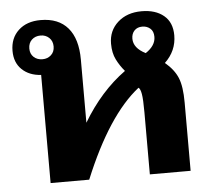

<svg xmlns="http://www.w3.org/2000/svg" viewBox="-45 -604 744 653"><g transform="rotate(-5 327.5 -277.5)"><path d="M387.2 -357.9Q370.6 -377.4 359.4 -399.9Q348.1 -422.4 348.1 -454.1Q348.1 -498.5 379.6 -526.9Q411.1 -555.2 460.9 -555.2Q508.3 -555.2 536.6 -531.7Q564.9 -508.3 564.9 -463.9Q564.9 -411.1 524.9 -373Q555.7 -347.2 567.9 -317.6Q580.1 -288.1 580.1 -232.9V0H440.9V-211.9Q440.9 -256.3 437.7 -274.4Q434.6 -292.5 428.2 -296.9Q321.3 -212.9 233.9 0H102.1V-369.1Q61.5 -371.6 36.9 -395.3Q12.2 -418.9 12.2 -459Q12.2 -502.4 40.5 -528.8Q68.8 -555.2 116.2 -555.2Q177.2 -555.2 209.2 -517.8Q241.2 -480.5 241.2 -409.2V-193.8Q302.2 -296.4 387.2 -357.9ZM69.8 -461.9Q69.8 -443.8 81.5 -432.9Q93.3 -421.9 111.8 -421.9Q128.9 -421.9 140.9 -432.9Q152.8 -443.8 152.8 -461.9Q152.8 -480.5 140.9 -491.7Q128.9 -502.9 111.8 -502.9Q93.3 -502.9 81.5 -491.7Q69.8 -480.5 69.8 -461.9ZM497.1 -464.8Q497.1 -483.9 485.8 -493.4Q474.6 -502.9 459 -502.9Q441.9 -502.9 431.9 -492.4Q421.9 -481.9 421.9 -464.8Q421.9 -432.6 462.9 -412.1Q497.1 -434.6 497.1 -464.8Z"/></g></svg>

Font: Droid Sans Thai
Style: Bold
Weight: 700
Designer: Steve Matteson
Foundry: Ascender Corporation
Version: Version 1.00